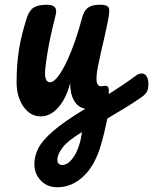

<svg xmlns="http://www.w3.org/2000/svg" viewBox="-20 -486 646 810"><path d="M222 304Q179 304 152 275.5Q125 247 125 206Q125 173 141.5 140Q158 107 204 67Q250 27 338 -26V-28Q309 -33 292.5 -61.5Q276 -90 276 -136Q260 -72 226.5 -33.5Q193 5 152 5Q108 5 79 -36Q50 -77 50 -140Q50 -214 60 -276.5Q70 -339 93 -410Q103 -442 122 -454Q141 -466 178 -466Q217 -466 217 -438Q217 -431 212 -411Q207 -391 201 -366Q195 -341 190 -317Q170 -211 170 -177Q170 -139 191 -139Q209 -139 232.5 -174Q256 -209 280.5 -270Q305 -331 326 -410Q334 -441 351 -453.5Q368 -466 400 -466Q423 -466 432 -460.5Q441 -455 441 -440Q441 -426 435.5 -398Q430 -370 422 -335.5Q414 -301 406 -266Q398 -231 392.5 -202Q387 -173 387 -156Q387 -136 392.5 -129Q398 -122 407 -122Q412 -122 416.5 -123Q421 -124 426 -124Q433 -124 436.5 -118Q440 -112 439 -89Q469 -108 498.5 -128Q528 -148 555 -168Q566 -176 578 -176Q591 -176 598.5 -164Q606 -152 606 -132Q606 -111 600 -99.5Q594 -88 577 -76Q540 -50 503 -28Q466 -6 433 14Q427 42 421 68Q415 94 408 118Q383 209 333.5 256.5Q284 304 222 304ZM243 210Q269 210 293 172.5Q317 135 326 71Q265 108 243.5 137Q222 166 222 188Q222 210 243 210Z"/></svg>

Font: Pacifico
Style: Regular
Weight: 400
Designer: Vernon Adams
Foundry: Vernon Adams
Version: Version 3.010; ttfautohint (v1.8.4.7-5d5b)